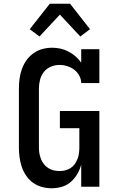

<svg xmlns="http://www.w3.org/2000/svg" viewBox="-20 -998 640 1026"><path d="M256 8Q230 8 204 1Q178 -6 156.5 -21.5Q135 -37 120 -59Q105 -81 96.5 -106Q88 -131 84.5 -157.5Q81 -184 81 -210V-525Q81 -551 84.5 -577.5Q88 -604 97 -629Q106 -654 121.5 -676Q137 -698 159 -713.5Q181 -729 206.5 -736Q232 -743 259 -743Q282 -743 304 -738Q326 -733 346 -722.5Q366 -712 383.5 -697Q401 -682 414 -663V-735H511V-554H414Q414 -575 403.5 -594Q393 -613 376.5 -625.5Q360 -638 339.5 -644.5Q319 -651 298 -651Q274 -651 251.5 -641.5Q229 -632 214.5 -613.5Q200 -595 194 -572Q188 -549 188 -525V-210Q188 -194 190.5 -178.5Q193 -163 199 -148Q205 -133 215 -120.5Q225 -108 238.5 -99.5Q252 -91 267.5 -87.5Q283 -84 299 -84Q315 -84 330 -88Q345 -92 358 -100.5Q371 -109 380 -122Q389 -135 394.5 -149.5Q400 -164 402 -179.5Q404 -195 404 -210V-313H300V-405H511V0H414V-119Q407 -92 393 -68Q379 -44 358.5 -26Q338 -8 311 0Q284 8 256 8ZM191 -803 139 -842 246 -978H354L356 -976L461 -842L409 -803L300 -920Z"/></svg>

Font: Iosevka Etoile Semibold
Style: Regular
Weight: 600
Designer: Belleve Invis
Foundry: Belleve Invis
Version: Version 22.1.2; ttfautohint (v1.8.4)